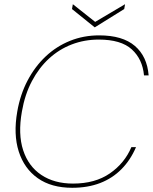

<svg xmlns="http://www.w3.org/2000/svg" viewBox="-20 -880 726 912"><path d="M323 12Q224 12 159.5 -33.5Q95 -79 69 -160.5Q43 -242 62 -350Q76 -431 111 -497.5Q146 -564 197 -612Q248 -660 312.5 -686Q377 -712 451 -712Q562 -712 620.5 -662Q679 -612 686 -522H664Q657 -599 606 -645.5Q555 -692 449 -692Q381 -692 321 -669Q261 -646 213 -602Q165 -558 131.5 -494.5Q98 -431 84 -350Q65 -243 90 -166.5Q115 -90 176.5 -49Q238 -8 327 -8Q432 -8 502 -56.5Q572 -105 604 -181H626Q600 -120 557 -76.5Q514 -33 455.5 -10.5Q397 12 323 12ZM574 -860 570 -837 430 -750 322 -837 326 -860 432 -776Z"/></svg>

Font: DM Sans 28pt Thin
Style: Italic
Weight: 250
Italic angle: -10°
Version: Version 4.004;gftools[0.9.30]